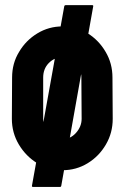

<svg xmlns="http://www.w3.org/2000/svg" viewBox="-20 -718 497 751"><path d="M224.1 -52.2Q170.4 -52.2 125.5 -79.6Q81.1 -106.9 53.7 -152.8Q26.4 -198.7 26.4 -253.4L27.3 -414.6Q27.3 -470.7 54.7 -515.1Q81.1 -560.1 126 -587.4Q170.9 -614.7 224.1 -614.7Q278.8 -614.7 322.8 -587.9Q366.7 -560.5 393.1 -515.1Q419.9 -470.2 419.9 -414.6L420.9 -253.4Q420.9 -198.7 394.5 -153.3Q367.7 -106.9 323 -79.6Q278.3 -52.2 224.1 -52.2ZM224.1 -173.3Q254.4 -173.3 276.9 -197.8Q299.3 -222.7 299.3 -253.4L298.3 -414.6Q298.3 -448.2 277.3 -471.2Q256.3 -494.1 224.1 -494.1Q193.4 -494.1 171.1 -471.7Q148.9 -449.2 148.9 -414.6V-253.4Q148.9 -220.7 170.9 -196.8Q193.4 -173.3 224.1 -173.3ZM109.4 13.2Q104 13.2 105 8.3L231.4 -693.8Q232.4 -697.8 236.3 -697.8H340.8Q345.2 -697.8 344.7 -693.8L219.7 8.3Q218.8 13.2 214.8 13.2Z"/></svg>

Font: WRV
Style: Display
Weight: 400
Designer: Will Viles x Danh Hong
Version: Version 8.001; ttfautohint (v1.8.3)